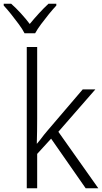

<svg xmlns="http://www.w3.org/2000/svg" viewBox="-62 -1013 551 1033"><path d="M138 -374Q138 -342 137.5 -307.5Q137 -273 136 -240H137Q146 -250 155.5 -262.5Q165 -275 175 -288Q185 -301 195 -312L383 -532H451L252 -304L467 0H399L213 -267L138 -185V0H82V-760H138ZM241 -983Q223 -964 201 -937Q179 -910 159 -883Q139 -856 127 -834H70Q59 -856 39 -883Q19 -910 -2.5 -937Q-24 -964 -42 -983V-993H-2Q24 -970 50.5 -941Q77 -912 98 -884Q121 -912 147.5 -941Q174 -970 199 -993H241Z"/></svg>

Font: Noto Sans Display Light
Style: Regular
Weight: 300
Designer: Monotype Design Team
Foundry: Monotype Imaging Inc.
Version: Version 2.003